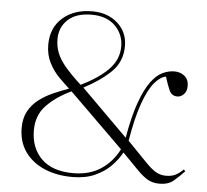

<svg xmlns="http://www.w3.org/2000/svg" viewBox="-52 -769 903 838"><g transform="rotate(5 399.5 -350.0)"><path d="M295 14Q225 14 171 -9.5Q117 -33 86.5 -76.5Q56 -120 56 -181Q56 -224 73 -254.5Q90 -285 118.5 -306.5Q147 -328 180.5 -342.5Q214 -357 247 -369Q227 -387 201.5 -412.5Q176 -438 158 -473Q140 -508 140 -552Q140 -627 190 -670.5Q240 -714 319 -714Q387 -714 430.5 -675Q474 -636 474 -575Q474 -507 428 -462Q382 -417 309 -379L512 -177Q529 -274 551 -334.5Q573 -395 597.5 -427.5Q622 -460 648 -472Q674 -484 699 -484Q725 -484 743.5 -469Q762 -454 762 -425Q762 -403 749.5 -389.5Q737 -376 721 -376Q696 -376 685.5 -399Q675 -422 664 -458Q639 -454 613.5 -423.5Q588 -393 565.5 -330Q543 -267 526 -165Q578 -112 607 -81.5Q636 -51 656.5 -39Q677 -27 701 -27Q727 -27 744 -36Q761 -45 777 -61L784 -54Q760 -28 737 -9Q714 10 676 10Q647 10 625.5 -2Q604 -14 578 -40.5Q552 -67 508 -112Q492 -82 464 -53Q436 -24 394 -5Q352 14 295 14ZM296 -390Q374 -428 416 -471.5Q458 -515 458 -572Q458 -625 421 -662Q384 -699 318 -699Q250 -699 214 -665.5Q178 -632 178 -580Q178 -548 189 -520Q200 -492 225.5 -461.5Q251 -431 296 -390ZM297 -3Q368 -3 418 -36Q468 -69 496 -125L259 -358Q193 -327 151.5 -284Q110 -241 110 -175Q110 -97 158 -50Q206 -3 297 -3Z"/></g></svg>

Font: Literata 72pt ExtraLight
Style: Regular
Weight: 200
Designer: Latin by Veronika Burian and Jose Scaglione. Greek by Irene Vlachou. Cyrillic by Vera Evstafieva.
Foundry: TypeTogether
Version: Version 3.002